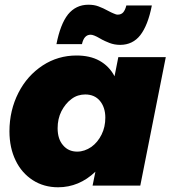

<svg xmlns="http://www.w3.org/2000/svg" viewBox="-20 -786 758 813"><path d="M119 -23C150 -3 186 7 226 7C285 7 338 -15 384 -59L372 0H574L682 -544H481L465 -463C450 -492 428 -514 401 -529C374 -544 341 -551 304 -551C252 -551 204 -537 161 -509C117 -480 83 -442 58 -393C33 -344 20 -289 20 -230C20 -183 29 -142 46 -107C63 -71 88 -43 119 -23ZM367 -164C348 -151 328 -144 307 -144C282 -144 262 -153 247 -171C232 -188 224 -212 224 -243C224 -269 229 -293 240 -315C251 -336 265 -354 283 -367C300 -380 320 -386 341 -386C367 -386 388 -377 403 -359C418 -341 426 -317 426 -288C426 -262 421 -238 410 -216C399 -194 385 -177 367 -164ZM574 -637C595 -664 612 -706 623 -763H515C512 -750 507 -740 502 -734C496 -727 488 -724 478 -724C473 -724 468 -726 461 -729C454 -732 447 -735 440 -739C424 -748 410 -754 397 -759C384 -764 370 -766 354 -766C319 -766 290 -752 268 -725C246 -697 230 -655 219 -599H327C333 -626 345 -639 364 -639C372 -639 385 -634 402 -624C417 -615 431 -609 444 -604C457 -599 472 -596 489 -596C524 -596 553 -610 574 -637Z"/></svg>

Font: Argentum Sans ExtraBold
Style: Italic
Weight: 800
Italic angle: -11.3°
Designer: Julieta Ulanovsky
Foundry: Julieta Ulanovsky
Version: Version 5.001;February 15, 2019;FontCreator 11.5.0.2425 64-b